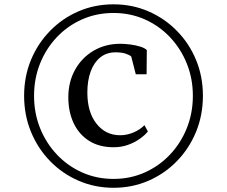

<svg xmlns="http://www.w3.org/2000/svg" viewBox="-20 -929 1050 888"><path d="M91.5 -486Q91.5 -575 123.2 -651.8Q155 -728.5 211.8 -786.5Q268.5 -844.5 343.5 -876.8Q418.5 -909 505 -909Q591.5 -909 666.5 -876.5Q741.5 -844 798.2 -786.2Q855 -728.5 886.8 -651.8Q918.5 -575 918.5 -486Q918.5 -397 886.8 -319.5Q855 -242 798.2 -183.8Q741.5 -125.5 666.5 -93Q591.5 -60.5 505 -60.5Q419 -60.5 343.8 -93Q268.5 -125.5 211.8 -183.8Q155 -242 123.2 -319.5Q91.5 -397 91.5 -486ZM137.5 -485.5Q137.5 -405.5 165.5 -336Q193.5 -266.5 243.5 -213.8Q293.5 -161 360.5 -131.2Q427.5 -101.5 505 -101.5Q582.5 -101.5 649.2 -131.2Q716 -161 766 -213.8Q816 -266.5 844 -336.2Q872 -406 872 -486Q872 -565.5 844 -635Q816 -704.5 766 -757.2Q716 -810 649.2 -839.5Q582.5 -869 505 -869Q427 -869 360 -839.5Q293 -810 243 -757.2Q193 -704.5 165.2 -635Q137.5 -565.5 137.5 -485.5ZM505.5 -248Q438.5 -248 391.8 -277.8Q345 -307.5 320.5 -359.8Q296 -412 296 -479Q296 -550 327 -606Q358 -662 412.5 -694.2Q467 -726.5 536.5 -726.5Q557.5 -726.5 582.5 -723.2Q607.5 -720 628.5 -713.5Q649.5 -707 659 -697.5L658 -585.5H608L587 -667.5Q579 -675 560.8 -681Q542.5 -687 514 -687Q473 -687 443.8 -663.5Q414.5 -640 399.2 -598Q384 -556 384 -501Q384 -410.5 426.2 -357Q468.5 -303.5 535.5 -303.5Q567.5 -303.5 597.8 -316.5Q628 -329.5 648 -350L664 -321Q650 -303.5 626.2 -286.8Q602.5 -270 572 -259Q541.5 -248 505.5 -248Z"/></svg>

Font: Merriweather 96pt Medium
Style: Regular
Weight: 500
Version: Version 2.100